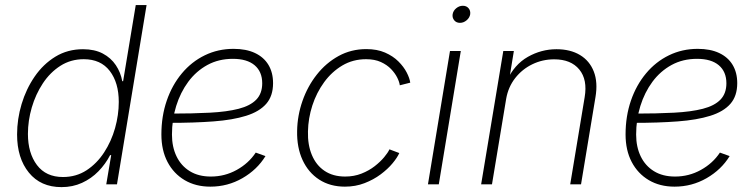

<svg xmlns="http://www.w3.org/2000/svg" viewBox="-20 -748 3058 779"><path d="M229.5 11.2Q145 11.2 97.2 -47.6Q49.3 -106.4 49.3 -202.6Q49.3 -264.6 67.6 -325.7Q85.9 -386.7 120.6 -437.3Q155.3 -487.8 204.8 -518.1Q254.4 -548.3 316.9 -548.3Q363.8 -548.3 397 -530.8Q430.2 -513.2 450 -483.6Q469.7 -454.1 476.1 -418.5H479.5L530.8 -727.5H574.7L454.6 0H411.1L431.2 -118.7H426.8Q408.2 -82.5 379.4 -53Q350.6 -23.4 312.7 -6.1Q274.9 11.2 229.5 11.2ZM235.4 -29.8Q289.1 -29.8 331.1 -57.1Q373 -84.5 402.3 -129.4Q431.6 -174.3 446.8 -228Q461.9 -281.7 461.9 -334.5Q461.9 -412.6 425.3 -460.2Q388.7 -507.8 319.8 -507.8Q267.1 -507.8 225.1 -481Q183.1 -454.1 153.8 -409.7Q124.5 -365.2 108.9 -311.8Q93.3 -258.3 93.3 -204.6Q93.3 -127 129.9 -78.4Q166.5 -29.8 235.4 -29.8Z M833.5 9.3Q773.9 9.3 729.2 -17.1Q684.6 -43.5 659.7 -90.8Q634.8 -138.2 634.8 -202.6Q634.8 -276.4 656.5 -339.6Q678.2 -402.8 717.8 -450.2Q757.3 -497.6 811 -523.7Q864.7 -549.8 927.7 -549.8Q978.5 -549.8 1014.4 -533Q1050.3 -516.1 1069.1 -484.9Q1087.9 -453.6 1087.9 -410.6Q1087.9 -358.4 1060.1 -326.7Q1032.2 -294.9 978.3 -278.1Q924.3 -261.2 846.2 -255.4Q768.1 -249.5 667.5 -249.5L671.4 -287.1Q762.2 -287.1 831.5 -290.8Q900.9 -294.4 948.2 -306.6Q995.6 -318.8 1019.8 -343.8Q1043.9 -368.7 1043.9 -410.2Q1043.9 -457 1013.2 -483.2Q982.4 -509.3 924.8 -509.3Q867.2 -509.3 821.5 -484.4Q775.9 -459.5 743.9 -416.3Q711.9 -373 694.8 -317.9Q677.7 -262.7 677.7 -202.1Q677.7 -151.9 696.3 -113.5Q714.8 -75.2 750 -53.5Q785.2 -31.7 835.4 -31.7Q892.1 -31.7 940.4 -58.6Q988.8 -85.4 1017.6 -128.9L1057.1 -114.7Q1023.4 -59.6 963.6 -25.1Q903.8 9.3 833.5 9.3Z M1379.4 9.3Q1319.3 9.3 1275.1 -19.3Q1231 -47.9 1207.5 -98.9Q1184.1 -149.9 1185.5 -216.8Q1186.5 -279.3 1207.3 -338.6Q1228 -397.9 1265.4 -445.3Q1302.7 -492.7 1353.8 -520.8Q1404.8 -548.8 1466.3 -548.8Q1509.8 -548.8 1542.2 -534.7Q1574.7 -520.5 1596.4 -498.8Q1618.2 -477.1 1630.1 -453.9Q1642.1 -430.7 1644.5 -412.6L1602.1 -401.9Q1600.6 -415 1591.8 -432.9Q1583 -450.7 1566.7 -467.8Q1550.3 -484.9 1525.4 -496.3Q1500.5 -507.8 1465.3 -507.8Q1412.1 -507.8 1369.1 -482.4Q1326.2 -457 1295.2 -414.6Q1264.2 -372.1 1247.3 -320.1Q1230.5 -268.1 1229.5 -214.8Q1228 -160.6 1245.4 -119.1Q1262.7 -77.6 1296.9 -54.7Q1331.1 -31.7 1380.4 -31.7Q1416.5 -31.7 1446.8 -43.7Q1477.1 -55.7 1500.2 -73.7Q1523.4 -91.8 1538.8 -110.4Q1554.2 -128.9 1560.1 -142.1L1600.1 -127Q1591.8 -108.4 1572.5 -85.2Q1553.2 -62 1524.4 -40.5Q1495.6 -19 1459 -4.9Q1422.4 9.3 1379.4 9.3Z M1716.3 0 1805.7 -541H1849.6L1760.3 0ZM1846.2 -655.3Q1831.5 -655.3 1823 -665.5Q1814.5 -675.8 1816.4 -689.9Q1818.8 -704.6 1831.1 -714.6Q1843.3 -724.6 1857.9 -724.6Q1872.6 -724.6 1881.1 -714.6Q1889.6 -704.6 1887.7 -689.9Q1885.3 -675.8 1873 -665.5Q1860.8 -655.3 1846.2 -655.3Z M2033.7 -347.2 1976.1 0H1932.1L2022 -541H2064.9L2044.9 -418.9L2036.1 -419.9Q2066.9 -486.3 2121.6 -517.3Q2176.3 -548.3 2237.8 -548.3Q2293.9 -548.3 2333 -524.9Q2372.1 -501.5 2389.2 -457.8Q2406.2 -414.1 2396 -354L2337.4 0H2293.5L2352.1 -353.5Q2364.3 -424.8 2330.3 -466.1Q2296.4 -507.3 2228.5 -507.3Q2181.2 -507.3 2139.9 -487.3Q2098.6 -467.3 2070.3 -431.2Q2042 -395 2033.7 -347.2Z M2716.8 9.3Q2657.2 9.3 2612.5 -17.1Q2567.9 -43.5 2543 -90.8Q2518.1 -138.2 2518.1 -202.6Q2518.1 -276.4 2539.8 -339.6Q2561.5 -402.8 2601.1 -450.2Q2640.6 -497.6 2694.3 -523.7Q2748 -549.8 2811 -549.8Q2861.8 -549.8 2897.7 -533Q2933.6 -516.1 2952.4 -484.9Q2971.2 -453.6 2971.2 -410.6Q2971.2 -358.4 2943.4 -326.7Q2915.5 -294.9 2861.6 -278.1Q2807.6 -261.2 2729.5 -255.4Q2651.4 -249.5 2550.8 -249.5L2554.7 -287.1Q2645.5 -287.1 2714.8 -290.8Q2784.2 -294.4 2831.5 -306.6Q2878.9 -318.8 2903.1 -343.8Q2927.2 -368.7 2927.2 -410.2Q2927.2 -457 2896.5 -483.2Q2865.7 -509.3 2808.1 -509.3Q2750.5 -509.3 2704.8 -484.4Q2659.2 -459.5 2627.2 -416.3Q2595.2 -373 2578.1 -317.9Q2561 -262.7 2561 -202.1Q2561 -151.9 2579.6 -113.5Q2598.1 -75.2 2633.3 -53.5Q2668.5 -31.7 2718.8 -31.7Q2775.4 -31.7 2823.7 -58.6Q2872.1 -85.4 2900.9 -128.9L2940.4 -114.7Q2906.7 -59.6 2846.9 -25.1Q2787.1 9.3 2716.8 9.3Z"/></svg>

Font: Inter 17pt ExtraLight
Style: Italic
Weight: 250
Italic angle: -9.3988°
Version: Version 4.001;git-66647c0bb